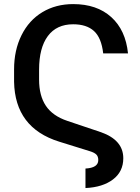

<svg xmlns="http://www.w3.org/2000/svg" viewBox="-20 -741 693 952"><path d="M403.8 94.7Q467.3 91.3 467.3 52.7Q467.3 34.7 457.5 25.1Q447.8 15.6 425.8 8.8L273.4 -38.6Q54.2 -106.9 49.8 -335.4V-397Q49.8 -492.2 86.7 -566.4Q123.5 -640.6 190.2 -680.7Q256.8 -720.7 342.8 -720.7Q460.4 -720.7 531.7 -656.2Q603 -591.8 614.7 -476.1H491.7Q482.9 -553.7 446 -587.2Q409.2 -620.6 342.8 -620.6Q260.7 -620.6 217.3 -562.3Q173.8 -503.9 173.8 -395.5V-346.2Q173.8 -266.6 207.5 -216.3Q241.2 -166 314 -141.6L481 -85.4Q591.3 -46.4 591.3 43.5Q591.3 109.9 540.3 148.7Q489.3 187.5 403.8 191.4Z"/></svg>

Font: Roboto Medium
Style: Regular
Weight: 500
Designer: Google
Version: Version 2.134; 2016; ttfautohint (v1.6)